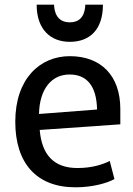

<svg xmlns="http://www.w3.org/2000/svg" viewBox="-20 -783 568 817"><path d="M277 -605C195 -605 136 -658 136 -763H210C211 -734 221 -688 277 -688C333 -688 342 -734 343 -763H418C418 -657 362 -605 277 -605ZM492 -254 149 -230C158 -124 209 -68 310 -68C373 -68 419 -84 447 -98L467 -21C436 -4 375 14 301 14C134 14 45 -90 45 -265C45 -448 150 -544 277 -544C410 -544 492 -461 492 -319ZM393 -317C391 -418 349 -466 276 -466C200 -466 148 -405 146 -298Z"/></svg>

Font: Repo Medium
Style: Regular
Weight: 500
Designer: Stefan Peev
Foundry: Context Ltd
Version: Version 1.502